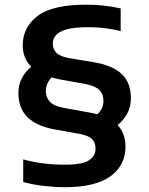

<svg xmlns="http://www.w3.org/2000/svg" viewBox="-20 -768 620 798"><path d="M249.5 10Q207 10 162 4.8Q117 -0.5 76.5 -11.5V-105.5Q121 -93.5 163.2 -88.5Q205.5 -83.5 248.5 -83.5Q322 -83.5 349.5 -101.5Q377 -119.5 377 -150Q377 -176 362.2 -190.2Q347.5 -204.5 311.5 -211.5L202 -231Q131.5 -244.5 94 -281.2Q56.5 -318 56.5 -382Q56.5 -415.5 70.5 -442.5Q84.5 -469.5 110 -490.5Q74.5 -525 74.5 -580Q74.5 -654.5 136 -701.5Q197.5 -748.5 338 -748.5Q414.5 -748.5 481.5 -733V-639Q446 -647.5 413.8 -651.2Q381.5 -655 347.5 -655Q288.5 -655 256.5 -645.8Q224.5 -636.5 212 -621Q199.5 -605.5 199.5 -587.5Q199.5 -564.5 213.8 -549.2Q228 -534 264 -527L377.5 -508Q449.5 -495 486.8 -459.5Q524 -424 524 -359.5Q524 -324.5 509.2 -296.8Q494.5 -269 468.5 -248Q501.5 -214 501.5 -158.5Q501.5 -81 439.2 -35.5Q377 10 249.5 10ZM353.5 -300Q370 -297 384.5 -293Q410 -316.5 410 -348Q410 -376.5 393.5 -393.5Q377 -410.5 335 -419L226 -438.5Q209 -442 194 -446Q170.5 -420.5 170.5 -390Q170.5 -364.5 186.2 -346.2Q202 -328 243.5 -320Z"/></svg>

Font: Encode Sans SemiExpanded SemiExpanded SemiBold
Style: Regular
Weight: 600
Width: 6
Designer: Multiple Designers
Foundry: Impallari Type
Version: Version 3.000; ttfautohint (v1.8.3) -l 8 -r 50 -G 200 -x 14 